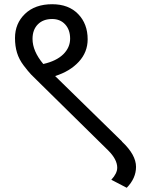

<svg xmlns="http://www.w3.org/2000/svg" viewBox="-20 -699 671 909"><path d="M557 -30 558 -28Q624 34 624 91Q624 145 580 190L507 152Q535 122 535 95Q535 56 493 14L171 -303Q141 -332 127.5 -346Q114 -360 92 -389Q70 -418 60.5 -449.5Q51 -481 51 -519Q51 -588 98.5 -633.5Q146 -679 227 -679Q305 -679 350 -632.5Q395 -586 395 -513Q395 -452 353 -406.5Q311 -361 241 -339ZM134 -515Q134 -457 185 -396Q247 -410 279.5 -442Q312 -474 312 -516Q312 -558 288.5 -583.5Q265 -609 227 -609Q184 -609 159 -583.5Q134 -558 134 -515Z"/></svg>

Font: Martel Sans
Style: Regular
Weight: 400
Designer: Dan Reynolds and Mathieu Réguer
Foundry: Dan Reynolds and Mathieu Réguer
Version: Version 1.001;PS 001.001;hotconv 1.0.70;makeotf.lib2.5.58329